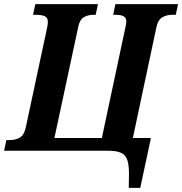

<svg xmlns="http://www.w3.org/2000/svg" viewBox="-52 -734 887 935"><path d="M575 181 576 123Q577 77 569.5 50Q562 23 540 11.5Q518 0 474 0H-32L-21 -52H-4Q24 -52 44.5 -64Q65 -76 73 -111L178 -602Q181 -617 181 -628Q181 -648 166 -655Q151 -662 122 -662H109L120 -714H425L414 -662H404Q376 -662 356 -650Q336 -638 329 -603L213 -62H444L559 -602Q563 -618 563 -630Q563 -648 549.5 -655Q536 -662 511 -662H499L510 -714H815L804 -662H787Q759 -662 738 -649.5Q717 -637 710 -603L595 -62H683L631 181Z"/></svg>

Font: Noto Serif SemiCondensed
Style: Bold Italic
Weight: 700
Width: 4
Italic angle: -12°
Designer: Monotype Design Team
Foundry: Monotype Imaging Inc.
Version: Version 2.014